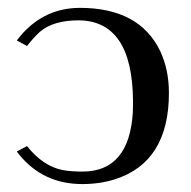

<svg xmlns="http://www.w3.org/2000/svg" viewBox="-20 -459 486 489"><path d="M189.9 -22Q309.6 -22 318.4 -174.3Q318.8 -187.5 318.8 -201.2Q317.4 -406.2 180.2 -407.2Q115.7 -407.2 81.5 -377.9Q66.4 -364.3 48.8 -341.8L22.9 -356Q85 -438.5 183.1 -439Q334.5 -439 387.7 -329.6Q410.2 -282.2 410.2 -222.2Q410.2 -46.4 272.9 -2.4Q234.4 9.8 189.9 9.8Q89.8 9.8 28.8 -65.4Q25.4 -69.8 22.9 -73.2L48.8 -86.9Q89.8 -35.6 139.6 -25.9Q161.1 -22 189.9 -22Z"/></svg>

Font: Linux Libertine Display O
Style: Regular
Weight: 400
Designer: Philipp H. Poll
Foundry: Philipp H. Poll
Version: Version 5.0.9